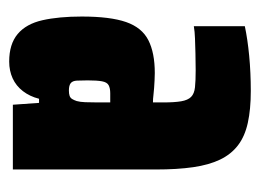

<svg xmlns="http://www.w3.org/2000/svg" viewBox="-94 -464 566 418"><g transform="rotate(90 189.0 -255.0)"><path d="M114 8Q76 8 54 -10.5Q32 -29 24 -64.5Q16 -100 16 -150Q16 -212 28 -246.5Q40 -281 67.5 -295Q95 -309 139 -309Q147 -309 155 -308.5Q163 -308 171.5 -307.5Q180 -307 187.5 -306Q195 -305 203 -305V-327Q203 -352 200.5 -366.5Q198 -381 191 -388Q184 -395 170 -396.5Q156 -398 133 -398Q114 -398 96 -397.5Q78 -397 63.5 -396.5Q49 -396 37 -394V-505Q65 -511 101.5 -514.5Q138 -518 178 -518Q218 -518 247.5 -511.5Q277 -505 296.5 -490Q316 -475 327.5 -451Q339 -427 344 -392.5Q349 -358 349 -311V0H208L204 -57H195Q190 -37 178.5 -22Q167 -7 150.5 0.5Q134 8 114 8ZM177 -122Q184 -122 188.5 -123.5Q193 -125 195.5 -129Q198 -133 200 -139Q202 -146 202.5 -157.5Q203 -169 203 -185V-212H183Q172 -212 165.5 -208.5Q159 -205 157 -194Q155 -183 155 -163Q155 -149 155.5 -139.5Q156 -130 161 -126Q166 -122 177 -122Z"/></g></svg>

Font: Saira ExtraCondensed Black
Style: Regular
Weight: 900
Width: 2
Designer: Hector Gatti with collaboration of the Omnibus-Type team
Foundry: Omnibus-Type
Version: Version 1.101